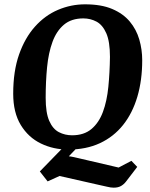

<svg xmlns="http://www.w3.org/2000/svg" viewBox="-20 -680 695 887"><path d="M505 187Q492 187 474 182.5Q456 178 436 174L255 133L200 158L164 112L273 0L339 -1L298 42Q309 43 322 46Q335 49 348 52L528 94L587 63L614 91L562 159Q553 171 539.5 179Q526 187 505 187ZM295 11Q227 11 169 -17Q111 -45 76 -102.5Q41 -160 41 -247Q41 -351 68 -428Q95 -505 141.5 -557Q188 -609 248 -634.5Q308 -660 373 -660Q448 -660 498.5 -638.5Q549 -617 579.5 -580.5Q610 -544 623.5 -497.5Q637 -451 637 -402Q637 -309 614.5 -233Q592 -157 548.5 -102.5Q505 -48 441.5 -18.5Q378 11 295 11ZM313 -55Q368 -55 402.5 -84Q437 -113 455.5 -163Q474 -213 480.5 -278.5Q487 -344 488 -417Q488 -488 471 -526.5Q454 -565 426 -580Q398 -595 365 -595Q310 -595 275.5 -566Q241 -537 222.5 -486.5Q204 -436 197.5 -369.5Q191 -303 191 -228Q191 -159 207.5 -121.5Q224 -84 252 -69.5Q280 -55 313 -55Z"/></svg>

Font: Faustina
Style: Bold Italic
Weight: 700
Italic angle: -8°
Designer: Alfonso Garcia
Foundry: http://www.omnibus-type.com
Version: Version 1.200